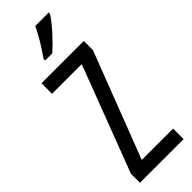

<svg xmlns="http://www.w3.org/2000/svg" viewBox="-309 -1012 979 979"><g transform="rotate(-45 180.5 -522.5)"><path d="M311 -985V-994H214C193 -949 163 -899 125 -845V-834H177C218 -870 286 -943 311 -985ZM341 -51V-127H115L335 -699V-765H30V-689H244L26 -116V-51Z"/></g></svg>

Font: Noto Sans Tamil UI ExtraCondensed
Style: Regular
Weight: 400
Width: 2
Designer: Jelle Bosma - Monotype Design Team
Foundry: Monotype Imaging Inc.
Version: Version 2.004